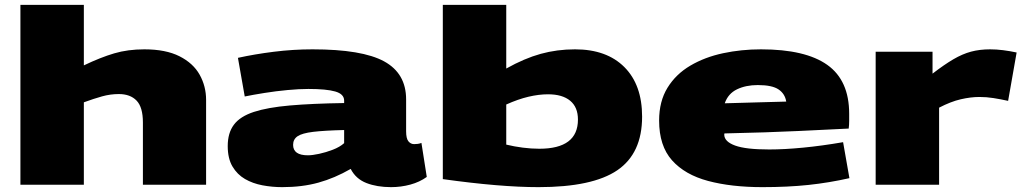

<svg xmlns="http://www.w3.org/2000/svg" viewBox="-20 -760 4212 790"><path d="M64 0V-740H325V-491Q394 -524 450 -540.5Q506 -557 574 -557Q662 -557 718.5 -528.5Q775 -500 801.5 -452.5Q828 -405 828 -349V0H568V-256Q568 -319 542 -346Q516 -373 469 -373Q434 -373 400 -363.5Q366 -354 325 -339V0Z M917 -159Q917 -213 942.5 -247Q968 -281 1024.5 -299.5Q1081 -318 1172.5 -326Q1264 -334 1396 -336V-346Q1396 -373 1359.5 -383.5Q1323 -394 1249 -394Q1211 -394 1163 -389.5Q1115 -385 1068 -377.5Q1021 -370 987 -363L959 -522Q1027 -537 1106.5 -547Q1186 -557 1266 -557Q1470 -557 1560.5 -507.5Q1651 -458 1651 -351V-220Q1651 -190 1660.5 -178.5Q1670 -167 1684 -167Q1691 -167 1699 -168Q1707 -169 1714 -172L1736 -32Q1707 -11 1668.5 -0.5Q1630 10 1589 10Q1531 10 1487.5 -7Q1444 -24 1423 -65Q1357 -27 1290 -8.5Q1223 10 1141 10Q1100 10 1060 2.5Q1020 -5 988 -23.5Q956 -42 936.5 -75Q917 -108 917 -159ZM1186 -164Q1186 -121 1247 -121Q1265 -121 1293 -127Q1321 -133 1349.5 -144Q1378 -155 1396 -171V-225Q1314 -223 1268.5 -217.5Q1223 -212 1204.5 -199.5Q1186 -187 1186 -164Z M1802 -23V-740H2063V-478Q2138 -520 2205 -538.5Q2272 -557 2346 -557Q2476 -557 2549 -484Q2622 -411 2622 -280Q2622 -129 2520 -59.5Q2418 10 2196 10Q2038 10 1802 -23ZM2063 -165Q2096 -157 2131 -152.5Q2166 -148 2199 -148Q2358 -148 2358 -268Q2358 -319 2326 -345.5Q2294 -372 2235 -372Q2197 -372 2154.5 -362Q2112 -352 2063 -330Z M3117 10Q2989 10 2893.5 -15.5Q2798 -41 2745 -100.5Q2692 -160 2692 -264Q2692 -343 2726.5 -399Q2761 -455 2820.5 -490Q2880 -525 2955 -541Q3030 -557 3111 -557Q3294 -557 3384 -493Q3474 -429 3474 -292Q3474 -280 3474 -262.5Q3474 -245 3472 -231Q3391 -227 3266 -221Q3141 -215 2961 -211Q2960 -209 2960 -205Q2961 -177 3005 -161Q3049 -145 3145 -145Q3207 -145 3284.5 -152.5Q3362 -160 3449 -175L3475 -27Q3391 -8 3306 1Q3221 10 3117 10ZM2962 -335Q3035 -337 3103.5 -339Q3172 -341 3215 -342Q3210 -374 3183.5 -392Q3157 -410 3098 -410Q3049 -410 3012.5 -392.5Q2976 -375 2962 -335Z M3817 -547V-457Q3865 -494 3902.5 -516Q3940 -538 3975.5 -547.5Q4011 -557 4054 -557Q4080 -557 4107.5 -553.5Q4135 -550 4163 -544L4128 -345Q4096 -352 4067.5 -356.5Q4039 -361 4010 -361Q3974 -361 3933 -351.5Q3892 -342 3844 -317V0H3583V-547Z"/></svg>

Font: Georama Extra Expanded ExtraBold
Style: Regular
Weight: 800
Width: 8
Designer: Jean-Baptiste Levee
Foundry: Production Type
Version: Version 1.000